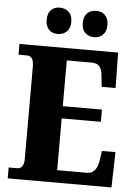

<svg xmlns="http://www.w3.org/2000/svg" viewBox="-61 -970 719 1016"><g transform="rotate(5 298.5 -462.0)"><path d="M410 -784C440 -784 474 -803 474 -854C474 -906 440 -924 410 -924C375 -924 343 -906 343 -854C343 -803 375 -784 410 -784ZM215 -784C248 -784 282 -803 282 -854C282 -906 248 -924 215 -924C183 -924 151 -906 151 -854C151 -803 183 -784 215 -784ZM19 0H570L575 -188H503L496 -140C490 -96 472 -66 434 -66H276V-341H484V-406H276V-649H408C450 -649 464 -626 467 -574L472 -526H546L543 -714H19V-657H62C81 -657 100 -650 100 -600V-109C100 -76 88 -58 64 -58H19Z"/></g></svg>

Font: Noto Serif Georgian Condensed Black
Style: Regular
Weight: 900
Width: 3
Designer: Monotype Design Team, Akaki Razmadze
Foundry: Google LLC
Version: Version 2.003